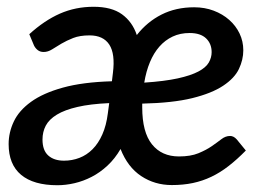

<svg xmlns="http://www.w3.org/2000/svg" viewBox="-20 -539 785 567"><path d="M302.5 -234.5Q246.5 -232 208.8 -223.2Q171 -214.5 148 -200.5Q125 -186.5 115.2 -168Q105.5 -149.5 105.5 -127Q105.5 -95 122.5 -79.8Q139.5 -64.5 169 -64.5Q193 -64.5 214.5 -72.8Q236 -81 253.2 -98.2Q270.5 -115.5 282.2 -142Q294 -168.5 298.5 -204.5ZM540 -441.5Q512 -441.5 489.8 -431Q467.5 -420.5 450.8 -401.5Q434 -382.5 422.8 -355.5Q411.5 -328.5 406 -295Q466 -299 504.8 -307.5Q543.5 -316 565.8 -327.8Q588 -339.5 596.5 -354.2Q605 -369 605 -385Q605 -410 588.5 -425.8Q572 -441.5 540 -441.5ZM706 -94.5Q680 -68 655.2 -48.8Q630.5 -29.5 604.2 -17Q578 -4.5 549.5 1.5Q521 7.5 487.5 7.5Q437 7.5 397 -19Q357 -45.5 336 -99Q319.5 -70.5 297.5 -50Q275.5 -29.5 250.8 -16.8Q226 -4 200 2Q174 8 149.5 8Q79 8 42.2 -22.8Q5.5 -53.5 5.5 -113.5Q5.5 -148 20.8 -180.2Q36 -212.5 71.5 -238.2Q107 -264 165.5 -280.2Q224 -296.5 310.5 -299L313.5 -324Q320.5 -380 302.8 -407.2Q285 -434.5 244.5 -434.5Q216 -434.5 196.2 -426.8Q176.5 -419 161.2 -410Q146 -401 133.8 -393.2Q121.5 -385.5 109 -385.5Q98.5 -385.5 91.5 -391Q84.5 -396.5 80.5 -404.5L66.5 -438Q111 -478.5 157 -498.8Q203 -519 256.5 -519Q309.5 -519 340.2 -496.8Q371 -474.5 384 -435.5Q414.5 -474.5 457 -496Q499.5 -517.5 553.5 -517.5Q584.5 -517.5 611 -507.5Q637.5 -497.5 657 -480.2Q676.5 -463 687.5 -440Q698.5 -417 698.5 -390.5Q698.5 -362.5 685.5 -335.2Q672.5 -308 639 -285.8Q605.5 -263.5 547.8 -249.2Q490 -235 400 -233V-222Q400 -148.5 428.8 -112.8Q457.5 -77 508.5 -77Q543 -77 566 -86.5Q589 -96 605.2 -107.2Q621.5 -118.5 633.8 -128Q646 -137.5 659.5 -137.5Q670 -137.5 679 -127.5Z"/></svg>

Font: Lato 2
Style: Italic
Weight: 600
Italic angle: -7°
Designer: Lukasz Dziedzic with Adam Twardoch and Botio Nikoltchev
Foundry: tyPoland Lukasz Dziedzic
Version: Version 2.015; 2015-08-06; http://www.latofonts.com/